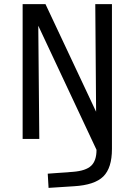

<svg xmlns="http://www.w3.org/2000/svg" viewBox="-20 -675 654 933"><path d="M166 -550 171 0H90V-655H201L447 -132L443 -655H524V49Q524 141 482 182.5Q440 224 340 230L216 238L212 169L335 160Q397 155 423 130.5Q449 106 449 53Z"/></svg>

Font: Intel One Mono
Style: Regular
Weight: 400
Monospace: yes
Designer: Fred Shallcrass
Foundry: Frere-Jones Type LLC
Version: Version 1.400;hotconv 1.1.0;makeotfexe 2.6.0;FJTRelease1.4